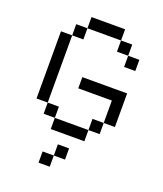

<svg xmlns="http://www.w3.org/2000/svg" viewBox="-148 -722 857 1007"><g transform="rotate(20 281.0 -219.0)"><path d="M187.5 -562.5H125V-500H187.5ZM62.5 -125H125V-500H62.5ZM125 -62.5H187.5V-125H125ZM187.5 187.5H250V125H187.5ZM187.5 0H375V-62.5H187.5ZM187.5 -562.5H375V-625H187.5ZM250 125H312.5V62.5H250ZM250 -250H437.5V-125H500V-312.5H250ZM375 -62.5H437.5V-125H375ZM375 -500H437.5V-562.5H375ZM437.5 -437.5H500V-500H437.5Z"/></g></svg>

Font: ChillMoonMono
Style: Regular
Weight: 400
Designer: Warren2060
Foundry: ChillType
Version: Version 1.000;Glyphs 3.1.1 (3135)